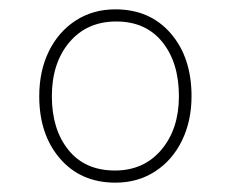

<svg xmlns="http://www.w3.org/2000/svg" viewBox="-20 -526 493 411"><path d="M227 -135Q153 -135 108.5 -186.5Q64 -238 64 -320Q64 -374 84.5 -416Q105 -458 142 -482Q179 -506 227 -506Q301 -506 345.5 -454.5Q390 -403 390 -320Q390 -267 369.5 -225Q349 -183 312 -159Q275 -135 227 -135ZM226 -161Q288 -161 325.5 -205.5Q363 -250 363 -320Q363 -392 327.5 -436Q292 -480 229 -480Q166 -480 128.5 -435.5Q91 -391 91 -320Q91 -249 126.5 -205Q162 -161 226 -161Z"/></svg>

Font: Noto Sans Devanagari UI Condensed Thin
Style: Regular
Weight: 100
Width: 3
Designer: Jelle Bosma - Monotype Design Team
Foundry: Monotype Imaging Inc.
Version: Version 2.004; ttfautohint (v1.8.4.7-5d5b)